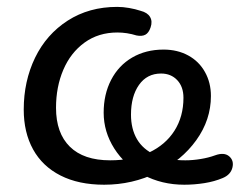

<svg xmlns="http://www.w3.org/2000/svg" viewBox="-20 -516 697 546"><path d="M47.5 -204.5Q47.5 -285.1 79.7 -351.8Q112 -418.4 172.6 -457.4Q233.2 -496.4 313.2 -496.4Q329.8 -496.4 347.2 -493.3Q364.7 -490.3 379.7 -485.3Q399.4 -480.3 406.7 -467.8Q414.1 -455.4 408.3 -438.2Q403 -422.3 393.2 -417.2Q383.4 -412.1 368.1 -415.2Q341.2 -423.6 313.7 -423.6Q260 -423.6 220.3 -394.8Q180.7 -366 160 -317.4Q139.3 -268.9 139.3 -209.5Q139.3 -137.5 178.7 -98.8Q218 -60.1 293.1 -60.1Q356.6 -60.1 403.6 -82.1Q450.7 -104.2 476.2 -144.4Q501.7 -184.6 501.7 -238.1Q501.7 -269.3 484 -288.1Q466.3 -306.9 438 -306.9Q398 -306.9 375.2 -274.5Q352.5 -242.1 352.5 -190.1Q352.5 -149.5 369.5 -120.3Q386.5 -91.2 421 -75.6Q455.5 -60.1 507.1 -60.1Q528.1 -60.1 550.4 -63.8Q572.7 -67.4 591.4 -74.2Q617.3 -83.7 631.6 -71.6Q645.9 -59.4 640.9 -39.3Q635.9 -19.1 613.3 -9.7Q589.6 0.3 561.1 4.8Q532.5 9.3 504 9.3Q440.1 9.3 387.5 -18.6Q334.9 -46.4 304.9 -93.8Q274.8 -141.3 274.8 -195.5Q274.8 -247.9 296 -288.8Q317.2 -329.8 355.9 -352.4Q394.7 -375 445.1 -375Q484.7 -375 515.4 -358.2Q546.1 -341.4 562.9 -311.1Q579.8 -280.9 579.8 -243Q579.8 -175.3 538.2 -117.4Q496.7 -59.6 426.7 -25.2Q356.7 9.3 276.2 9.3Q203.5 9.3 152.1 -16.9Q100.7 -43 74.1 -91.1Q47.5 -139.3 47.5 -204.5Z"/></svg>

Font: SN Pro Thin
Style: Italic
Weight: 200
Italic angle: -9°
Designer: Tobias Whetton
Foundry: Supernotes
Version: Version 1.003;Glyphs 3.3 (3324)